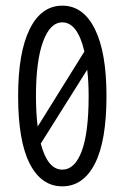

<svg xmlns="http://www.w3.org/2000/svg" viewBox="-20 -647 440 678"><path d="M200 11Q126 11 85 -69Q44 -149 44 -308Q44 -462 85 -544.5Q126 -627 200 -627Q274 -627 315 -544.5Q356 -462 356 -308Q356 -149 315 -69Q274 11 200 11ZM107 -308Q107 -248 113 -200L278 -465Q254 -568 200 -568Q157 -568 132 -500Q107 -432 107 -308ZM200 -48Q244 -48 268.5 -113Q293 -178 293 -308Q293 -359 288 -401L124 -140Q148 -48 200 -48Z"/></svg>

Font: Inconsolata Condensed
Style: Regular
Weight: 400
Width: 3
Monospace: yes
Designer: Raph Levien, Cyreal, Brenton Simpson
Foundry: Raph Levien, Cyreal, Google
Version: Version 3.000; ttfautohint (v1.8.2.53-6de2)